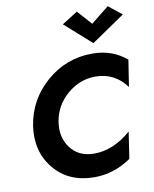

<svg xmlns="http://www.w3.org/2000/svg" viewBox="-104 -1053 915 1144"><g transform="rotate(-10 354.0 -481.0)"><path d="M519 -889 628 -976 708 -912 506 -774 346 -916 441 -976ZM220 -350Q205 -257 254 -191.5Q303 -126 394 -125Q513 -124 621 -219L597 -58Q494 14 373 14Q218 13 131 -93Q44 -199 66 -350Q90 -506 209.5 -610Q329 -714 488 -714Q609 -714 694 -641L669 -480Q599 -576 480 -576Q386 -575 311 -510.5Q236 -446 220 -350Z"/></g></svg>

Font: Jost* 600 Semi
Style: Italic
Weight: 600
Italic angle: -10°
Version: Version 3.500